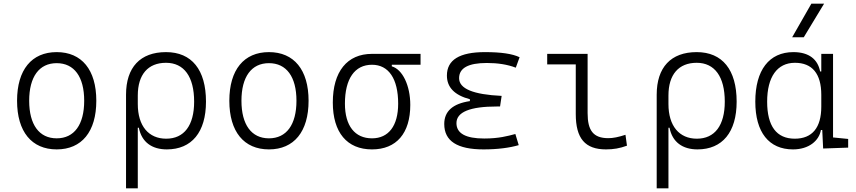

<svg xmlns="http://www.w3.org/2000/svg" viewBox="-20 -815 4728 1060"><path d="M293 9.8C431.2 9.8 511.7 -87.9 511.7 -258.8C511.7 -429.7 431.2 -527.3 293 -527.3C154.8 -527.3 74.2 -429.7 74.2 -258.8C74.2 -87.9 154.8 9.8 293 9.8ZM293 -51.3C196.3 -51.3 141.1 -126.5 141.1 -258.8C141.1 -391.1 196.3 -466.3 293 -466.3C389.6 -466.3 444.8 -391.1 444.8 -258.8C444.8 -126.5 389.6 -51.3 293 -51.3Z M900.9 9.8C1038.6 9.8 1117.2 -85.4 1117.2 -253.9C1117.2 -429.7 1038.6 -527.3 896.5 -527.3C754.4 -527.3 675.8 -443.4 675.8 -292V224.6H740.7V-109.9H746.6C762.2 -29.8 819.3 9.8 900.9 9.8ZM740.7 -240.7V-287.6C740.7 -403.3 796.9 -468.3 896.5 -468.3C996.1 -468.3 1051.8 -391.6 1051.8 -253.9C1051.8 -122.6 996.6 -49.3 897.5 -49.3C800.8 -49.3 740.7 -119.1 740.7 -240.7Z M1464.8 9.8C1603 9.8 1683.6 -87.9 1683.6 -258.8C1683.6 -429.7 1603 -527.3 1464.8 -527.3C1326.7 -527.3 1246.1 -429.7 1246.1 -258.8C1246.1 -87.9 1326.7 9.8 1464.8 9.8ZM1464.8 -51.3C1368.2 -51.3 1313 -126.5 1313 -258.8C1313 -391.1 1368.2 -466.3 1464.8 -466.3C1561.5 -466.3 1616.7 -391.1 1616.7 -258.8C1616.7 -126.5 1561.5 -51.3 1464.8 -51.3Z M2033.7 9.8C2168.5 9.8 2245.1 -79.1 2245.1 -235.8C2245.1 -343.8 2201.7 -432.1 2143.1 -448.7V-457.5H2301.8V-517.6H2033.7C1896.5 -517.6 1817.4 -419.9 1817.4 -249C1817.4 -84 1895.5 9.8 2033.7 9.8ZM2033.7 -51.3C1939 -51.3 1884.3 -120.6 1884.3 -242.7C1884.3 -379.9 1938 -457.5 2033.7 -457.5C2126 -457.5 2178.2 -379.9 2178.2 -242.7C2178.2 -120.6 2125.5 -51.3 2033.7 -51.3Z M2649.4 9.8C2727.5 9.8 2793.5 1 2843.8 -13.7L2825.2 -75.2C2783.2 -64 2733.9 -50.3 2653.3 -50.3C2550.8 -50.3 2500 -78.6 2500 -135.3C2500 -196.3 2574.2 -227.1 2723.6 -227.1H2740.7L2749.5 -285.6C2592.3 -293 2514.6 -325.2 2514.6 -383.3C2514.6 -439.5 2565.4 -467.3 2668 -467.3C2728.5 -467.3 2781.2 -459 2827.6 -441.4L2848.6 -499C2809.1 -518.1 2746.1 -527.3 2657.2 -527.3C2517.1 -527.3 2447.3 -484.4 2447.3 -397.9C2447.3 -333 2489.3 -289.6 2574.2 -267.1V-256.8C2479.5 -242.7 2432.6 -200.7 2432.6 -130.4C2432.6 -36.1 2504.4 9.8 2649.4 9.8Z M3325.7 9.8C3367.2 9.8 3401.4 3.9 3441.4 -10.7L3433.1 -70.8C3394 -58.1 3365.2 -52.2 3338.4 -52.2C3254.9 -52.2 3224.1 -95.2 3224.1 -190.4V-517.6H3001V-459.5H3158.7V-185.5C3158.7 -50.8 3210 9.8 3325.7 9.8Z M3830.6 9.8C3968.3 9.8 4046.9 -85.4 4046.9 -253.9C4046.9 -429.7 3968.3 -527.3 3826.2 -527.3C3684.1 -527.3 3605.5 -443.4 3605.5 -292V224.6H3670.4V-109.9H3676.3C3691.9 -29.8 3749 9.8 3830.6 9.8ZM3670.4 -240.7V-287.6C3670.4 -403.3 3726.6 -468.3 3826.2 -468.3C3925.8 -468.3 3981.4 -391.6 3981.4 -253.9C3981.4 -122.6 3926.3 -49.3 3827.1 -49.3C3730.5 -49.3 3670.4 -119.1 3670.4 -240.7Z M4357.9 9.8C4445.8 9.8 4502 -38.1 4512.2 -97.2H4519.5L4524.4 4.9L4662.6 0V-47.9L4579.1 -56.2V-517.6H4514.2V-420.4H4507.8C4495.1 -486.8 4446.8 -527.3 4360.4 -527.3C4226.1 -527.3 4149.9 -427.7 4149.9 -253.9C4149.9 -84 4225.6 9.8 4357.9 9.8ZM4514.2 -226.1C4514.2 -109.9 4463.9 -49.3 4367.7 -49.3C4267.1 -49.3 4215.3 -118.7 4215.3 -253.9C4215.3 -390.1 4270.5 -468.3 4368.7 -468.3C4463.9 -468.3 4514.2 -408.2 4514.2 -291.5ZM4353.5 -609.4H4417.5L4529.8 -794.9H4459.5Z"/></svg>

Font: Cascadia Code PL Light
Style: Regular
Weight: 300
Monospace: yes
Designer: Aaron Bell
Foundry: Saja Typeworks
Version: Version 2404.023